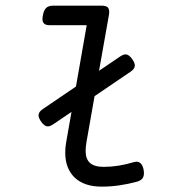

<svg xmlns="http://www.w3.org/2000/svg" viewBox="-20 -661 640 691"><path d="M498 -37.6Q498 -25.4 492.2 -18.3Q486.3 -11.2 473.6 -7.3Q407.7 10.7 346.2 10.7Q283.2 10.7 249 -21.7Q214.8 -54.2 214.8 -111.8Q214.8 -131.3 218.3 -149.9L237.3 -258.3L171.9 -213.9Q160.2 -206.1 152.3 -206.1Q139.6 -206.1 127.4 -224.1Q118.7 -237.3 118.7 -246.1Q118.7 -258.3 134.3 -268.6L253.4 -349.6L292 -570.3H158.7Q145.5 -570.3 139.2 -575.7Q132.8 -581.1 132.8 -592.8Q132.8 -598.1 134.3 -605.5Q137.7 -624.5 146.2 -632.6Q154.8 -640.6 171.4 -640.6H346.2Q359.9 -640.6 366.5 -635.5Q373 -630.4 373 -618.7Q373 -611.8 372.1 -607.4L336.4 -406.2L412.1 -457.5Q423.8 -465.3 431.6 -465.3Q444.3 -465.3 456.5 -447.3Q465.3 -434.1 465.3 -425.3Q465.3 -413.1 449.7 -402.8L320.3 -314.9L291.5 -151.4Q288.1 -129.9 288.1 -118.7Q288.1 -88.4 304 -74.5Q319.8 -60.5 353.5 -60.5Q405.3 -60.5 460 -77.1Q467.8 -79.1 470.7 -79.1Q490.7 -79.1 496.6 -51.3Q498 -43.9 498 -37.6Z"/></svg>

Font: Courier Prime Sans
Style: Italic
Weight: 400
Italic angle: -10°
Designer: Alan Dague-Greene
Foundry: Quote-Unquote Apps
Version: Version 3.020